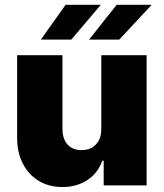

<svg xmlns="http://www.w3.org/2000/svg" viewBox="-20 -755 667 782"><path d="M392.6 -530.3H577.1V0H402.3V-100.6H396.5Q378.9 -49.8 335.7 -21.5Q292.5 6.8 233.4 6.8Q179.2 6.8 137.5 -18.6Q95.7 -43.9 72.8 -89.1Q49.8 -134.3 49.8 -192.4V-530.3H234.4V-230.5Q234.4 -189.9 254.9 -166.7Q275.4 -143.6 312.5 -143.6Q349.1 -143.6 371.1 -167Q393.1 -190.4 392.6 -231.4ZM455.1 -735.4H597.7L465.8 -593.8H342.8ZM247.1 -735.4H390.6L270.5 -593.8H146.5Z"/></svg>

Font: Pretendard GOV Black
Style: Regular
Weight: 900
Designer: Base glyphs from Inter by Rasmus Andersson; Hangeul glyphs from Noto Sans CJK(Source Han Sans) by Jang Soo-young and Kan
Foundry: Kil Hyung-jin
Version: Version 1.309